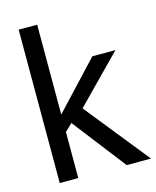

<svg xmlns="http://www.w3.org/2000/svg" viewBox="-112 -818 730 896"><g transform="rotate(-15 253.0 -370.5)"><path d="M505.5 0H388L189.5 -256.5L154 -222.5V0H64.5V-741H154V-307L364.5 -532H476L257.5 -309Z"/></g></svg>

Font: Myanmar Ethnic
Style: Regular
Weight: 400
Designer: Khon Soe Zaw Thu
Foundry: PaOh Unicode khonsoezawthu@gmail.com and @hotmail.com
Version: Version 1.01 September 27, 2016